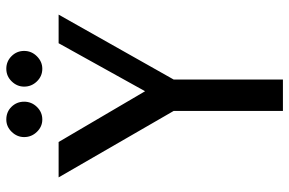

<svg xmlns="http://www.w3.org/2000/svg" viewBox="-178 -762 939 624"><g transform="rotate(-90 292.0 -449.5)"><path d="M143 -729 308 -448 464 -729H557L346 -355V0H244V-355L28 -729ZM274 -841Q274 -817 257 -799.5Q240 -782 216 -782Q193 -782 176 -799.5Q159 -817 159 -841Q159 -864 176 -881.5Q193 -899 216 -899Q241 -899 257.5 -882Q274 -865 274 -841ZM439 -841Q439 -817 421.5 -799.5Q404 -782 381 -782Q357 -782 340 -799.5Q323 -817 323 -841Q323 -864 340 -881.5Q357 -899 381 -899Q405 -899 422 -882Q439 -865 439 -841Z"/></g></svg>

Font: Rosario Medium
Style: Regular
Weight: 500
Version: Version 1.201